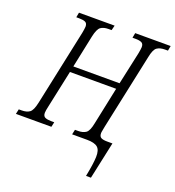

<svg xmlns="http://www.w3.org/2000/svg" viewBox="-181 -840 1070 1175"><g transform="rotate(20 354.0 -252.0)"><path d="M513 210Q530 126 531.5 80.5Q533 35 512.5 17.5Q492 0 443 0H346L353 -32H373Q405 -32 424 -45.5Q443 -59 453 -111L504 -354H203L151 -110Q148 -97 146 -85.5Q144 -74 144 -67Q144 -45 158.5 -38.5Q173 -32 198 -32H218L211 0H-20L-13 -32H6Q38 -32 57 -45.5Q76 -59 87 -111L192 -605Q194 -618 196 -629Q198 -640 198 -647Q198 -669 184 -675.5Q170 -682 144 -682H125L131 -714H363L355 -682H335Q303 -682 284.5 -668.5Q266 -655 255 -603L211 -393H512L558 -605Q560 -617 562 -628.5Q564 -640 564 -647Q564 -669 550 -675.5Q536 -682 511 -682H491L497 -714H728L722 -682H703Q670 -682 651 -668.5Q632 -655 622 -603L517 -110Q515 -97 512.5 -85.5Q510 -74 510 -67Q510 -46 523 -39Q536 -32 563 -32H597L545 210Z"/></g></svg>

Font: Noto Serif Condensed Light
Style: Italic
Weight: 300
Width: 3
Italic angle: -12°
Designer: Monotype Design Team
Foundry: Monotype Imaging Inc.
Version: Version 2.014; ttfautohint (v1.8.4.7-5d5b)